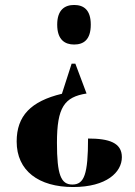

<svg xmlns="http://www.w3.org/2000/svg" viewBox="-20 -560 542 772"><path d="M278 -540C241 -540 210 -521 210 -461C210 -400 241 -381 278 -381C316 -381 345 -400 345 -461C345 -521 316 -540 278 -540ZM328 -184 283 -304H268L229 -183C104 -153 47 -94 47 9C47 127 136 192 274 192C409 192 470 132 470 72C470 14 419 -3 334 -3C334 140 319 182 271 182C225 182 209 143 209 14C209 -129 239 -170 328 -184Z"/></svg>

Font: Noto Serif Display Condensed ExtraBold
Style: Regular
Weight: 800
Width: 3
Designer: Monotype Design Team
Foundry: Monotype Imaging Inc.
Version: Version 2.009